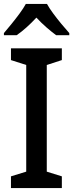

<svg xmlns="http://www.w3.org/2000/svg" viewBox="-21 -1027 374 981"><path d="M295 -66H35V-126L113 -150V-695L35 -720V-780H295V-720L218 -695V-150L295 -126ZM219 -1007Q231 -985 251 -958Q271 -931 292.5 -905Q314 -879 333 -858V-847H266Q243 -864 216.5 -887Q190 -910 165 -937Q113 -881 64 -847H-1V-858Q17 -879 38.5 -905.5Q60 -932 79.5 -958.5Q99 -985 111 -1007Z"/></svg>

Font: Noto Sans Malayalam UI SemiCondensed Medium
Style: Regular
Weight: 500
Width: 4
Designer: Jelle Bosma - Monotype Design Team
Foundry: Monotype Imaging Inc.
Version: Version 2.104; ttfautohint (v1.8.4.7-5d5b)